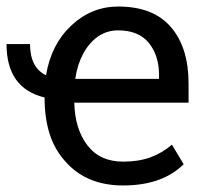

<svg xmlns="http://www.w3.org/2000/svg" viewBox="-34 -558 646 588"><path d="M453 -316.5V-329Q453 -388 421.8 -426.5Q390.5 -465 328 -465Q292.5 -465 265.2 -445.5Q238 -426 220.2 -392.5Q202.5 -359 196.5 -316.5ZM343 10Q231.5 10 167 -62.5Q133 -100 117.8 -148.5Q102.5 -197 102.5 -259.5Q-14 -287.5 -14 -423H58Q58 -351 107 -327.5Q122.5 -422 184.5 -480Q246.5 -538 328 -538Q435.5 -538 489.5 -475Q543.5 -412 543.5 -302.5V-243.5H193.5Q195.5 -162.5 233.8 -112.8Q272 -63 343 -63Q390.5 -63 426.8 -76.2Q463 -89.5 492.5 -115L528.5 -55Q462.5 10 343 10Z"/></svg>

Font: Roberto Sans
Style: Regular
Weight: 400
Designer: Google (font) & Cristiano Sobral (main changes)
Version: Version 1.500; ttfautohint (v1.8.4.7-5d5b-dirty)